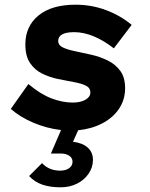

<svg xmlns="http://www.w3.org/2000/svg" viewBox="-20 -545 640 818"><path d="M238 253Q193 253 160 241.5Q127 230 104 205L159 150Q189 182 236 182Q260 182 274.5 171.5Q289 161 289 144Q289 128 275 118.5Q261 109 238 109H197L240 9Q179 2 122.5 -22Q66 -46 26 -81L101 -187Q152 -144 199 -126Q246 -108 290 -108Q323 -108 344 -120Q365 -132 365 -151Q365 -171 345 -180.5Q325 -190 293.5 -195.5Q262 -201 226.5 -208.5Q191 -216 159.5 -231.5Q128 -247 108 -276.5Q88 -306 88 -356Q88 -433 144 -479Q200 -525 302 -525Q370 -525 431.5 -502Q493 -479 541 -439L465 -339Q423 -372 380 -390Q337 -408 296 -408Q262 -408 245 -398.5Q228 -389 228 -371Q228 -352 248.5 -342.5Q269 -333 301.5 -326.5Q334 -320 370.5 -311.5Q407 -303 439.5 -287Q472 -271 492.5 -243Q513 -215 513 -169Q513 -120 487 -81.5Q461 -43 416 -19.5Q371 4 313 10L291 59Q332 64 354 84Q376 104 376 136Q376 168 357.5 195Q339 222 308 237.5Q277 253 238 253Z"/></svg>

Font: Red Hat Mono
Style: Italic
Weight: 300
Italic angle: -12°
Monospace: yes
Designer: Pentagram, MCKL
Foundry: Pentagram, MCKL
Version: Version 1.023